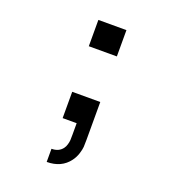

<svg xmlns="http://www.w3.org/2000/svg" viewBox="-150 -781 967 1072"><g transform="rotate(20 333.5 -245.0)"><path d="M250 -666.7H416.7V-510.4H250ZM250 -239.6H416.7V-15Q416.7 11.7 415.7 27.3Q414.7 43 406.6 68.7Q398.4 94.4 382.8 115.2Q337.2 177.1 250 177.1V99Q293 99 315.1 69.7Q323.6 58.6 327.8 43.3Q332 28 332.7 17.3Q333.3 6.5 333.3 -15V-83.3H250Z"/></g></svg>

Font: TypoPRO Monoid
Style: Regular
Weight: 400
Width: 4
Monospace: yes
Designer: Andreas Larsen (@larsenwork)
Version: Version 0.61